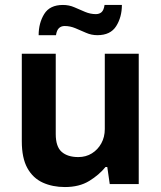

<svg xmlns="http://www.w3.org/2000/svg" viewBox="-20 -743 651 775"><path d="M242 12Q192 12 152.5 -6Q113 -24 90.5 -64.5Q68 -105 68 -173V-526H205V-202Q205 -151 229 -130Q253 -109 296 -109Q327 -109 351 -124Q375 -139 389 -164.5Q403 -190 403 -222V-526H540V0H423L413 -69H406Q380 -37 340 -12.5Q300 12 242 12ZM136 -601Q136 -650 158.5 -686.5Q181 -723 234 -723Q259 -723 280.5 -713.5Q302 -704 323.5 -695Q345 -686 367 -686Q381 -686 390 -694Q399 -702 402 -723H472Q472 -674 449 -637.5Q426 -601 373 -601Q349 -601 327.5 -610.5Q306 -620 284.5 -629Q263 -638 241 -638Q227 -638 218 -629.5Q209 -621 206 -601Z"/></svg>

Font: Archivo VF Beta
Style: Regular
Weight: 400
Designer: Hector Gatti
Foundry: Omnibus-Type
Version: Version 1.002